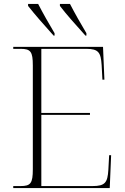

<svg xmlns="http://www.w3.org/2000/svg" viewBox="-20 -951 633 971"><path d="M251 -771H256V-783C228 -830 196 -886 173 -931H122V-921C155 -879 204 -823 251 -771ZM412 -771H417V-783C389 -830 357 -886 334 -931H283V-921C315 -879 365 -823 412 -771ZM47 0H535L542 -166H532L528 -92C524 -28 512 -10 448 -10H189V-370H435V-380H189V-704H416C478 -704 490 -686 494 -622L498 -548H508L501 -714H47V-704H84C135 -704 146 -690 146 -620V-95C146 -24 135 -10 84 -10H47Z"/></svg>

Font: Noto Serif Display ExtraLight
Style: Regular
Weight: 200
Designer: Monotype Design Team
Foundry: Monotype Imaging Inc.
Version: Version 2.009